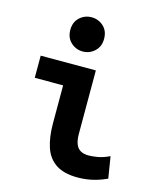

<svg xmlns="http://www.w3.org/2000/svg" viewBox="-117 -860 794 955"><g transform="rotate(15 280.0 -382.0)"><path d="M374 12Q303 12 261.5 -15.5Q220 -43 203 -94.5Q186 -146 186 -218V-412H40V-526H324V-200Q324 -169 331.5 -148.5Q339 -128 355.5 -118Q372 -108 399 -108Q417 -108 444 -112.5Q471 -117 505 -133L523 -22Q495 -9 469 -1.5Q443 6 419 9Q395 12 374 12ZM236 -600Q201 -600 175 -624Q149 -648 149 -688Q149 -729 175 -752.5Q201 -776 236 -776Q271 -776 297 -752.5Q323 -729 323 -688Q323 -648 297 -624Q271 -600 236 -600Z"/></g></svg>

Font: Ubuntu Sans Mono
Style: Regular
Weight: 400
Monospace: yes
Designer: Dalton Maag Ltd
Foundry: Dalton Maag Ltd
Version: Version 1.006